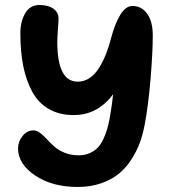

<svg xmlns="http://www.w3.org/2000/svg" viewBox="-20 -702 679 764"><path d="M289.1 42Q188 42 119.9 -3.7Q51.8 -49.3 51.8 -111.8Q51.8 -138.2 69.6 -160.6Q87.4 -183.1 112.8 -183.1Q126.5 -183.1 139.9 -172.9Q153.3 -162.6 166.5 -148.2Q179.7 -133.8 195.8 -119.1Q211.9 -104.5 237.1 -94.2Q262.2 -84 293 -84Q317.4 -84 336.7 -92.5Q356 -101.1 368.7 -114.3Q381.3 -127.4 391.1 -148.2Q400.9 -168.9 406.5 -188.5Q412.1 -208 417 -233.9Q425.8 -285.6 430.2 -327.1Q368.2 -244.1 273.9 -244.1Q215.8 -244.1 173.8 -268.6Q131.8 -293 107.7 -338.1Q83.5 -383.3 72.3 -440.4Q61 -497.6 61 -569.8Q61 -616.2 80.3 -649.2Q99.6 -682.1 137.2 -682.1Q171.9 -682.1 192.4 -667.5Q212.9 -652.8 212.9 -627.9Q212.9 -615.7 210.4 -584.2Q208 -552.7 208 -535.2Q208 -377 289.1 -377Q315.4 -377 337.6 -392.3Q359.9 -407.7 376 -434.8Q392.1 -461.9 403.1 -490.5Q414.1 -519 422.9 -553.2Q437.5 -608.9 459 -643.6Q480.5 -678.2 506.8 -678.2Q543.9 -678.2 565.9 -647Q587.9 -615.7 587.9 -561Q587.9 -493.7 578.9 -386Q569.8 -278.3 555.2 -203.1Q547.9 -165.5 535.9 -132.8Q523.9 -100.1 502.4 -66.9Q481 -33.7 452.6 -10.5Q424.3 12.7 382.3 27.3Q340.3 42 289.1 42Z"/></svg>

Font: Shantell Sans Bouncy
Style: Bold
Weight: 700
Designer: Stephen Nixon, Anya Danilova, Shantell Martin
Foundry: Arrow Type
Version: Version 1.006;[9816181b4]